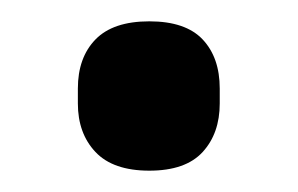

<svg xmlns="http://www.w3.org/2000/svg" viewBox="-20 -149 279 180"><path d="M120 11Q86 11 69.5 -6.5Q53 -24 53 -52V-66Q53 -95 69.5 -112Q86 -129 120 -129Q154 -129 170 -112Q186 -95 186 -66V-52Q186 -24 170 -6.5Q154 11 120 11Z"/></svg>

Font: Sofia Sans Extra Cond
Style: Bold
Weight: 700
Width: 1
Designer: Botio Nikoltchev, Ani Petrova
Foundry: lettersoup
Version: Version 4.100; ttfautohint (v1.8.3)